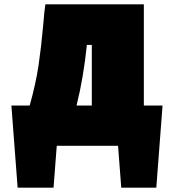

<svg xmlns="http://www.w3.org/2000/svg" viewBox="-20 -678 799 893"><path d="M736 -187 707 195H544L529 0H244L229 195H62L33 -187H118Q147 -290 159.5 -375.5Q172 -461 181 -562Q186 -626 191 -658H649V-187ZM407 -187V-469H384Q369 -320 336 -187Z"/></svg>

Font: Ysabeau Black
Style: Regular
Weight: 900
Designer: Christian Thalmann (Catharsis Fonts)
Version: Version 0.003